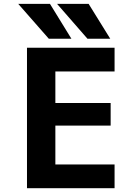

<svg xmlns="http://www.w3.org/2000/svg" viewBox="-20 -982 683 1004"><path d="M269.5 -608.4V-443.4H558.6V-325.2H269.5V-122.1H579.1V2H121.1V-732.4H579.1V-608.4ZM443.4 -961.9 556.6 -779.3H437.5L278.3 -961.9ZM241.2 -961.9 353.5 -779.3H235.4L75.2 -961.9Z"/></svg>

Font: Nasu
Style: Bold
Weight: 700
Designer: Ryoko NISHIZUKA (kana &amp; ideographs); Paul D. Hunt (Latin, Greek &amp; Cyrillic); Wenlong ZHANG (bopomofo); Sandoll C
Version: Version 2014.1215